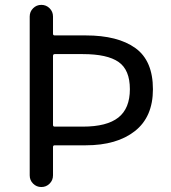

<svg xmlns="http://www.w3.org/2000/svg" viewBox="-20 -753 690 773"><path d="M99.6 -46.9V-686.5Q99.6 -706.1 113.3 -719.7Q127 -733.4 146.5 -733.4Q166 -733.4 179.7 -719.7Q193.4 -706.1 193.4 -686.5V-617.2Q193.4 -610.4 200.2 -610.4H325.2Q454.1 -610.4 524.9 -559.6Q595.7 -508.8 595.7 -393.6Q595.7 -282.2 522.9 -225.1Q450.2 -168 325.2 -168H200.2Q193.4 -168 193.4 -161.1V-46.9Q193.4 -27.3 179.7 -13.7Q166 0 146.5 0Q127 0 113.3 -13.7Q99.6 -27.3 99.6 -46.9ZM193.4 -250Q193.4 -243.2 200.2 -243.2H313.5Q410.2 -243.2 456.5 -279.8Q502.9 -316.4 502.9 -394Q502.9 -471.7 457.5 -503.4Q412.1 -535.2 313.5 -535.2H200.2Q193.4 -535.2 193.4 -527.3Z"/></svg>

Font: Gen Jyuu Gothic Regular
Style: Regular
Weight: 400
Designer: [Source Han Sans]
Ryoko NISHIZUKA  (kana & ideographs); Paul D. Hunt (Latin, Greek & Cyrillic); Wenlong ZHANG  (bopomofo
Version: Version 1.002.20150607